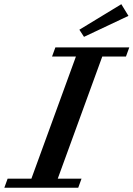

<svg xmlns="http://www.w3.org/2000/svg" viewBox="-77 -887 630 907"><path d="M319.8 -712.9 297.9 -746.6 496.1 -867.2 529.8 -812ZM-56.6 0 -41 -43H71.3L281.7 -620.1H168.9L184.6 -663.1H533.7L518.1 -620.1H406.2L195.8 -43H308.1L292.5 0Z"/></svg>

Font: Elstob 6pt SemiBold
Style: Italic
Weight: 600
Italic angle: -20°
Designer: Peter S. Baker
Version: Version 1.015